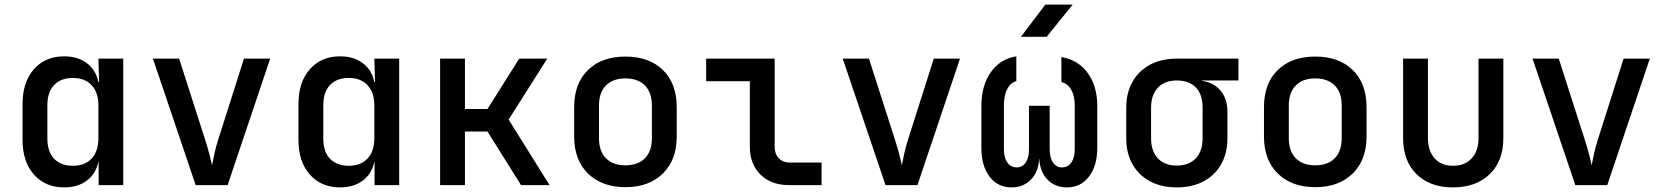

<svg xmlns="http://www.w3.org/2000/svg" viewBox="-20 -805 7240 835"><path d="M259 10Q177 10 127.5 -46Q78 -102 78 -197V-352Q78 -448 127.5 -504Q177 -560 259 -560Q318 -560 357.5 -530.5Q397 -501 408 -448H411L408 -550H516V0H409V-102H408Q397 -49 357.5 -19.5Q318 10 259 10ZM297 -84Q349 -84 378.5 -115.5Q408 -147 408 -205V-346Q408 -403 378.5 -434.5Q349 -466 297 -466Q245 -466 215.5 -435.5Q186 -405 186 -347V-203Q186 -145 215.5 -114.5Q245 -84 297 -84Z M831 0 645 -550H759L872 -198Q882 -167 890 -136.5Q898 -106 902 -86Q906 -106 912.5 -136.5Q919 -167 929 -198L1041 -550H1155L970 0Z M1459 10Q1377 10 1327.5 -46Q1278 -102 1278 -197V-352Q1278 -448 1327.5 -504Q1377 -560 1459 -560Q1518 -560 1557.5 -530.5Q1597 -501 1608 -448H1611L1608 -550H1716V0H1609V-102H1608Q1597 -49 1557.5 -19.5Q1518 10 1459 10ZM1497 -84Q1549 -84 1578.5 -115.5Q1608 -147 1608 -205V-346Q1608 -403 1578.5 -434.5Q1549 -466 1497 -466Q1445 -466 1415.5 -435.5Q1386 -405 1386 -347V-203Q1386 -145 1415.5 -114.5Q1445 -84 1497 -84Z M1894 0V-550H2002V-331H2100L2238 -550H2360L2192 -285L2370 0H2246L2100 -233H2002V0Z M2700 9Q2598 9 2537.5 -50Q2477 -109 2477 -211V-339Q2477 -442 2537 -500.5Q2597 -559 2700 -559Q2803 -559 2863 -500.5Q2923 -442 2923 -339V-211Q2923 -109 2862.5 -50Q2802 9 2700 9ZM2700 -86Q2754 -86 2784.5 -116.5Q2815 -147 2815 -204V-346Q2815 -403 2784.5 -433.5Q2754 -464 2700 -464Q2646 -464 2615.5 -433.5Q2585 -403 2585 -346V-204Q2585 -147 2615.5 -116.5Q2646 -86 2700 -86Z M3411 0Q3334 0 3287.5 -45.5Q3241 -91 3241 -167V-452H3051V-550H3349V-167Q3349 -135 3367 -116.5Q3385 -98 3416 -98H3553V0Z M3831 0 3645 -550H3759L3872 -198Q3882 -167 3890 -136.5Q3898 -106 3902 -86Q3906 -106 3912.5 -136.5Q3919 -167 3929 -198L4041 -550H4155L3970 0Z M4379 10Q4319 10 4283.5 -37Q4248 -84 4248 -162V-344Q4248 -433 4289 -491Q4330 -549 4400 -560V-452Q4375 -446 4360.5 -418Q4346 -390 4346 -348V-155Q4346 -119 4361 -98Q4376 -77 4402 -77Q4426 -77 4440.5 -98Q4455 -119 4455 -155V-345H4545V-155Q4545 -119 4559.5 -98Q4574 -77 4598 -77Q4624 -77 4639 -98Q4654 -119 4654 -155V-348Q4654 -388 4638.5 -415Q4623 -442 4596 -448V-557Q4668 -545 4710 -488Q4752 -431 4752 -344V-162Q4752 -84 4716 -37Q4680 10 4620 10Q4569 10 4536 -23.5Q4503 -57 4500 -113H4499Q4496 -57 4463 -23.5Q4430 10 4379 10ZM4420 -645 4526 -785H4645L4532 -645Z M5098 10Q5031 10 4981.5 -16.5Q4932 -43 4905 -91Q4878 -139 4878 -203V-337Q4878 -401 4905 -449Q4932 -497 4981.5 -523.5Q5031 -550 5098 -550H5366V-455H5208V-453Q5259 -446 5288.5 -410.5Q5318 -375 5318 -319V-203Q5318 -139 5291 -91Q5264 -43 5214.5 -16.5Q5165 10 5098 10ZM5098 -85Q5151 -85 5180.5 -116.5Q5210 -148 5210 -203V-337Q5210 -395 5180.5 -425Q5151 -455 5098 -455Q5045 -455 5015.5 -423.5Q4986 -392 4986 -337V-203Q4986 -148 5015.5 -116.5Q5045 -85 5098 -85Z M5700 9Q5598 9 5537.5 -50Q5477 -109 5477 -211V-339Q5477 -442 5537 -500.5Q5597 -559 5700 -559Q5803 -559 5863 -500.5Q5923 -442 5923 -339V-211Q5923 -109 5862.5 -50Q5802 9 5700 9ZM5700 -86Q5754 -86 5784.5 -116.5Q5815 -147 5815 -204V-346Q5815 -403 5784.5 -433.5Q5754 -464 5700 -464Q5646 -464 5615.5 -433.5Q5585 -403 5585 -346V-204Q5585 -147 5615.5 -116.5Q5646 -86 5700 -86Z M6299 10Q6199 10 6140.5 -47.5Q6082 -105 6082 -204V-550H6190V-205Q6190 -149 6219 -116.5Q6248 -84 6299 -84Q6351 -84 6380.5 -116.5Q6410 -149 6410 -205V-550H6518V-204Q6518 -105 6458.5 -47.5Q6399 10 6299 10Z M6831 0 6645 -550H6759L6872 -198Q6882 -167 6890 -136.5Q6898 -106 6902 -86Q6906 -106 6912.5 -136.5Q6919 -167 6929 -198L7041 -550H7155L6970 0Z"/></svg>

Font: JetBrains Mono SemiBold
Style: Regular
Weight: 472
Monospace: yes
Designer: Philipp Nurullin, Konstantin Bulenkov
Foundry: JetBrains
Version: Version 2.305; ttfautohint (v1.8.4.7-5d5b)